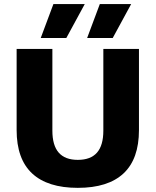

<svg xmlns="http://www.w3.org/2000/svg" viewBox="-20 -896 750 926"><path d="M650.2 -660V-268.8Q650.2 -129.2 575.7 -59.6Q501.2 10 355.2 10Q209.6 10 134.9 -59.6Q60.2 -129.2 60.2 -268.8V-660H232.6V-266Q232.6 -194.8 263.2 -159.9Q293.8 -125 355.2 -125Q417.2 -125 447.8 -159.9Q478.4 -194.8 478.4 -266V-660ZM461.4 -876.4H612.6L523.6 -712.6H400.2ZM237.6 -876.4H388.8L299.8 -712.6H176.4Z"/></svg>

Font: Work Sans
Style: Regular
Weight: 400
Designer: Wei Huang
Foundry: Wei Huang
Version: Version 2.006; ttfautohint (v1.8.1.43-b0c9)